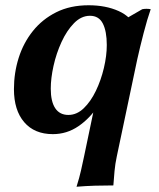

<svg xmlns="http://www.w3.org/2000/svg" viewBox="-20 -495 603 730"><path d="M271 215Q282 180 288 153Q294 126 300 98L346 -122L387 -246L403 -392L521 -460Q537 -463 553 -460Q540 -423 526 -369Q512 -315 502 -270L424 100Q418 128 415.5 155Q413 182 411 210Q375 210 341 211Q307 212 271 215ZM181 15Q111 15 72 -30.5Q33 -76 33 -156Q33 -218 51 -275Q69 -332 105 -377Q141 -422 194 -448.5Q247 -475 317 -475Q382 -475 431 -453Q480 -431 497 -387L424 -329Q424 -267 406 -206Q388 -145 355 -95Q322 -45 278 -15Q234 15 181 15ZM240 -58Q272 -58 298.5 -83.5Q325 -109 344.5 -149.5Q364 -190 375 -236.5Q386 -283 386 -324Q386 -376 371 -405.5Q356 -435 322 -435Q289 -435 261.5 -407Q234 -379 214 -335.5Q194 -292 183.5 -244.5Q173 -197 173 -158Q173 -109 190 -83.5Q207 -58 240 -58Z"/></svg>

Font: Poltawski Nowy
Style: Bold Italic
Weight: 700
Italic angle: -12°
Designer: Adam Pótawski, Mateusz Machalski, Borys Kosmynka, Ania Wieluska
Foundry: Capitalics.wtf
Version: Version 1.001;gftools[0.9.25]